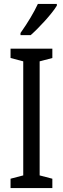

<svg xmlns="http://www.w3.org/2000/svg" viewBox="-20 -963 323 983"><path d="M271 -934V-943H174C153 -898 123 -848 85 -794V-783H137C178 -819 246 -892 271 -934ZM248 0V-48L183 -65V-649L248 -666V-714H34V-666L99 -649V-65L34 -48V0Z"/></svg>

Font: Noto Sans Ethiopic ExtCond
Style: Regular
Weight: 400
Width: 2
Designer: Monotype Design Team
Foundry: Monotype Imaging Inc.
Version: Version 2.102